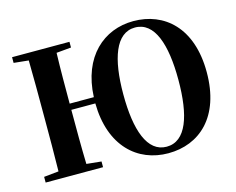

<svg xmlns="http://www.w3.org/2000/svg" viewBox="-107 -926 1358 1105"><g transform="rotate(-15 572.0 -373.5)"><path d="M768 -19C653 -19 604 -160 604 -375C604 -586 653 -729 768 -729C884 -729 932 -586 932 -374C932 -160 884 -19 768 -19ZM768 20C953 20 1101 -107 1101 -374C1101 -640 952 -767 768 -767C592 -767 446 -642 436 -403H292C292 -505 292 -606 295 -705L383 -713V-747H41V-713L129 -704C131 -602 131 -499 131 -395V-351C131 -247 131 -144 129 -43L41 -34V0H383V-34L295 -43C292 -144 292 -247 292 -366H435C438 -110 585 20 768 20Z"/></g></svg>

Font: Noto Serif SC Black
Style: Regular
Weight: 900
Designer: Ryoko NISHIZUKA 西塚涼子 (kana & ideographs); Frank Grießhammer (Latin, Greek & Cyrillic); Wenlong ZHANG 张文龙 (bopomofo); San
Foundry: Adobe
Version: Version 2.001;hotconv 1.1.0;makeotfexe 2.6.0